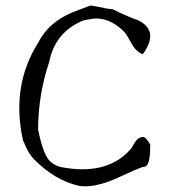

<svg xmlns="http://www.w3.org/2000/svg" viewBox="-20 -663 610 690"><path d="M394 -20Q317 13 264 5Q177 -15 103 -90Q83 -110 70 -142Q68 -147 66.5 -150.5Q65 -154 63 -157Q19 -354 117 -509Q153 -582 241 -619Q254 -624 270 -630Q286 -636 305 -643Q309 -643 322.5 -640.5Q336 -638 360 -633Q375 -630 385 -630Q410 -617 433.5 -607Q457 -597 479 -589Q553 -550 493 -468Q468 -477 451 -510Q434 -541 426 -549Q373 -602 314 -596Q306 -595 297 -593Q288 -591 278 -589Q178 -547 157 -441Q117 -322 117 -198Q134 -111 158 -85Q174 -69 197 -63Q360 -31 445 -122Q450 -127 452 -130Q453 -131 456.5 -137.5Q460 -144 467 -155Q477 -169 493 -171Q499 -171 505.5 -164Q512 -157 516 -150L520 -143Q520 -78 506 -67Q501 -63 493 -63Q486 -61 461.5 -50.5Q437 -40 394 -20Z"/></svg>

Font: New Tegomin
Style: Regular
Weight: 400
Designer: Kyosuke Nagai
Version: Version 1.000